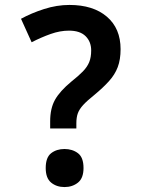

<svg xmlns="http://www.w3.org/2000/svg" viewBox="-20 -744 574 777"><path d="M183 -224V-253Q183 -305 202.5 -340Q222 -375 269 -414Q298 -437 315.5 -455Q333 -473 341 -492.5Q349 -512 349 -540Q349 -575 326.5 -597.5Q304 -620 259 -620Q223 -620 185 -606.5Q147 -593 108 -573L65 -668Q107 -691 158.5 -707.5Q210 -724 261 -724Q357 -724 412.5 -676.5Q468 -629 468 -545Q468 -503 456.5 -472.5Q445 -442 421 -415.5Q397 -389 362 -360Q332 -336 316.5 -319Q301 -302 295 -285.5Q289 -269 289 -245V-224ZM165 -64Q165 -107 187 -124Q209 -141 241 -141Q273 -141 295.5 -124Q318 -107 318 -64Q318 -23 295.5 -5Q273 13 241 13Q209 13 187 -5Q165 -23 165 -64Z"/></svg>

Font: Noto Sans Gurmukhi UI SemiBold
Style: Regular
Weight: 600
Designer: Jelle Bosma - Monotype Design Team
Foundry: Monotype Imaging Inc.
Version: Version 2.004; ttfautohint (v1.8.4.7-5d5b)